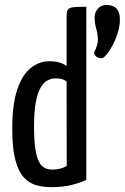

<svg xmlns="http://www.w3.org/2000/svg" viewBox="-20 -763 515 793"><path d="M192.9 10Q160.2 10 131 2.3Q101.9 -5.4 79 -29.7Q56.2 -54.1 43.4 -102.4Q30.6 -150.8 30.6 -231.9Q30.6 -331.4 51 -392.5Q71.5 -453.6 106.4 -481.8Q141.3 -510 183.8 -510Q206.9 -510 224.8 -505Q242.6 -500 255.1 -489.9V-698Q255.1 -717 261.5 -724.5Q267.9 -732.1 285.9 -733.5Q303.8 -735 336.5 -735V-20Q311.8 -8.3 275.6 0.9Q239.5 10 192.9 10ZM196 -62.6Q213.1 -62.6 228.1 -66.3Q243.2 -70 255.5 -77.9L255.1 -426.3Q245.8 -433.8 235.2 -436.6Q224.7 -439.4 209.4 -439.4Q192.9 -439.4 177 -431.3Q161.1 -423.3 148.2 -401.7Q135.3 -380 127.9 -341.3Q120.6 -302.6 120.6 -241Q120.6 -184.4 125.8 -149.2Q131 -114.1 140.8 -95.3Q150.5 -76.6 164.4 -69.6Q178.3 -62.6 196 -62.6ZM400.1 -522.4Q389 -522.4 380.5 -527.4Q371.9 -532.3 368.3 -545.4Q385.4 -578.8 384.3 -602.2Q383.2 -625.7 377 -646.2Q370.9 -666.7 370.9 -690.3Q370.9 -712.3 384.5 -727.5Q398 -742.6 420.4 -742.6Q447 -742.6 461.1 -727.5Q475.2 -712.3 475.2 -683Q475.2 -655.9 466.3 -627.4Q457.4 -598.9 444.6 -575.2Q431.8 -551.6 419.4 -537Q407.1 -522.4 400.1 -522.4Z"/></svg>

Font: Yanone Kaffeesatz ExtraLight
Style: Regular
Weight: 200
Designer: Yanone (Cyrillic: Daniel Pouzeot, Huerta Tipografica, and Cyreal)
Foundry: Yanone
Version: Version 2.003